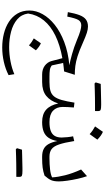

<svg xmlns="http://www.w3.org/2000/svg" viewBox="359 -930 919 1677"><g transform="rotate(90 818.5 -91.5)"><path d="M211.9 -400.4Q174.8 -400.4 150.9 -382.8Q127 -365.2 112.1 -326.4Q97.2 -287.6 85.9 -224.6L125 -219.7Q139.2 -291 154.3 -316.4Q169.4 -341.8 202.1 -341.8Q220.2 -341.8 249.8 -333.5Q279.3 -325.2 331.5 -303.2Q391.6 -278.3 452.6 -261.2Q513.7 -244.1 549.8 -237.8Q436 -227.1 347.2 -193.1Q258.3 -159.2 197 -110.4Q135.7 -61.5 103.8 -4.4Q71.8 52.7 71.8 110.4Q71.8 170.9 98.4 215.8Q125 260.7 170.7 290.3Q216.3 319.8 274.2 334.2Q332 348.6 395 348.6Q457.5 348.6 520.3 334.5Q583 320.3 636.2 293L627.9 242.7Q578.1 264.2 516.1 276.1Q454.1 288.1 391.6 288.1Q320.8 288.1 256.6 271.2Q192.4 254.4 149.4 217.8Q106.4 181.2 98.1 122.6Q109.4 44.4 158.2 -15.1Q207 -74.7 290.5 -115.5Q374 -156.2 488.3 -176.8L513.2 -82Q522.5 -46.9 553.5 -23.4Q584.5 0 631.8 0H696.8V-64H649.4Q613.3 -64 591.1 -67.4Q568.8 -70.8 551.3 -84.5L529.8 -183.6Q547.9 -186 566.2 -188Q584.5 -189.9 604 -191.9L633.3 -285.2Q594.2 -285.2 555.9 -290Q517.6 -294.9 470.2 -309.8Q422.9 -324.7 355.5 -355Q298.3 -380.4 267.1 -390.4Q235.8 -400.4 211.9 -400.4ZM357.9 11Q346.9 27.3 336.6 42.2Q326.2 57.2 315.2 72.6Q331.1 80.9 346.7 91.7Q362.3 102.4 375.9 115.2Q387.3 99.8 398.1 84.6Q408.8 69.5 419.4 54.5Q401.4 37 386.2 26.6Q371 16.3 357.9 11Z M900.4 -461.9Q916 -461.9 925.8 -461.9Q935.5 -461.9 941.2 -461.9Q946.8 -461.9 949.7 -461.9Q950.2 -468.3 950.2 -476.1Q950.2 -483.9 950.2 -488.8Q950.2 -505.9 939.9 -510.7Q929.7 -515.6 895 -515.6Q862.3 -508.3 829.6 -500.2Q796.9 -492.2 764.4 -484.1Q731.9 -476.1 699.7 -467.8Q702.1 -465.3 704.3 -462.9Q706.5 -460.4 709 -458Q739.3 -459 771.2 -460Q803.2 -460.9 835.7 -461.4Q868.2 -461.9 900.4 -461.9ZM709 -458Q740.2 -467.3 771.2 -476.6Q802.2 -485.8 833.3 -495.8Q864.3 -505.9 895 -515.6Q886.2 -515.6 867.2 -515.4Q848.1 -515.1 822.8 -514.4Q797.4 -513.7 768.8 -513.2Q740.2 -512.7 712.9 -511.7Q709.5 -501 706.3 -490.2Q703.1 -479.5 699.7 -467.8Q702.1 -465.3 704.3 -462.9Q706.5 -460.4 709 -458ZM696.8 0Q772.5 0 817.1 -35.6Q861.8 -71.3 883.8 -140.6Q898.9 -69.8 938.2 -34.9Q977.5 0 1045.9 0H1046.4V-64H1045.9Q980.5 -64 947.3 -95Q914.1 -126 914.1 -179.7Q914.1 -199.2 915.3 -223.9Q916.5 -248.5 918.9 -277.3L876.5 -282.2Q865.7 -213.4 853.3 -170.4Q840.8 -127.4 822 -104.2Q803.2 -81.1 773.2 -72.5Q743.2 -64 696.8 -64Q689.5 -64 685.8 -56.4Q682.1 -48.8 682.1 -33.2V-30.8Q682.1 -15.1 685.8 -7.6Q689.5 0 696.8 0Z M1131.3 -530.8Q1119.1 -512.7 1107.7 -496.1Q1096.2 -479.5 1084 -462.4Q1101.6 -453.1 1118.9 -441.2Q1136.2 -429.2 1151.4 -415Q1164.1 -432.1 1176 -449Q1188 -465.8 1199.7 -482.4Q1179.7 -502 1162.8 -513.4Q1146 -524.9 1131.3 -530.8ZM1046.4 0Q1096.7 0 1130.4 -13.7Q1164.1 -27.3 1183.8 -56.6Q1203.6 -85.9 1211.9 -132.8Q1221.7 -85 1238.5 -55.7Q1255.4 -26.4 1282.2 -13.2Q1309.1 0 1348.6 0H1349.1V-64H1348.6Q1308.1 -64 1283 -82.3Q1257.8 -100.6 1241.7 -147.7Q1225.6 -194.8 1211.9 -280.3L1170.4 -270.5Q1174.8 -251.5 1178 -220.9Q1181.2 -190.4 1181.2 -170.9Q1181.2 -133.3 1166.7 -109.6Q1152.3 -85.9 1122.6 -75Q1092.8 -64 1046.4 -64Q1039.1 -64 1035.4 -56.4Q1031.7 -48.8 1031.7 -33.2V-30.8Q1031.7 -15.1 1035.4 -7.6Q1039.1 0 1046.4 0Z M1475.1 225.6Q1490.7 225.6 1500.5 225.6Q1510.3 225.6 1515.9 225.6Q1521.5 225.6 1524.4 225.6Q1524.9 219.2 1524.9 211.4Q1524.9 203.6 1524.9 198.7Q1524.9 181.6 1514.6 176.8Q1504.4 171.9 1469.7 171.9Q1437 179.2 1404.3 187.3Q1371.6 195.3 1339.1 203.4Q1306.6 211.4 1274.4 219.7Q1276.9 222.2 1279.1 224.6Q1281.2 227.1 1283.7 229.5Q1314 228.5 1345.9 227.5Q1377.9 226.6 1410.4 226.1Q1442.9 225.6 1475.1 225.6ZM1283.7 229.5Q1314.9 220.2 1345.9 210.9Q1377 201.7 1408 191.7Q1439 181.6 1469.7 171.9Q1460.9 171.9 1441.9 172.1Q1422.9 172.4 1397.5 173.1Q1372.1 173.8 1343.5 174.3Q1314.9 174.8 1287.6 175.8Q1284.2 186.5 1281 197.3Q1277.8 208 1274.4 219.7Q1276.9 222.2 1279.1 224.6Q1281.2 227.1 1283.7 229.5ZM1349.1 0H1360.8Q1409.7 0 1443.6 -4.4Q1477.5 -8.8 1513.7 -21Q1543 -53.7 1553.7 -78.6Q1564.5 -103.5 1564.5 -146.5Q1564.5 -175.3 1558.1 -220.2Q1551.8 -265.1 1541.3 -311.8Q1530.8 -358.4 1518.6 -392.1L1460.4 -340.3Q1495.1 -263.7 1510.7 -200.9Q1526.4 -138.2 1529.3 -87.4Q1506.3 -74.7 1460.2 -69.3Q1414.1 -64 1363.3 -64H1349.1Q1341.8 -64 1338.1 -56.4Q1334.5 -48.8 1334.5 -33.2V-30.8Q1334.5 -15.1 1338.1 -7.6Q1341.8 0 1349.1 0Z"/></g></svg>

Font: Pinar-VF-FD
Style: Regular
Weight: 300
Designer: Amin Abedi
Version: Version 3.0